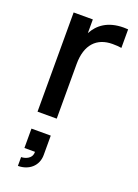

<svg xmlns="http://www.w3.org/2000/svg" viewBox="-159 -621 705 982"><g transform="rotate(20 193.0 -130.0)"><path d="M361.5 -554C353.5 -554.5 346 -555 338 -555C249.5 -555 201 -515 174.5 -465.5V-540H70V0H174.5V-297C174.5 -403.5 227.5 -456.5 312.5 -456.5C332 -456.5 348 -455.5 361.5 -453ZM70.5 295C129.5 295 175.5 257.5 175.5 197.5V92H70.5V197.5H128V199.5C128 236.5 90 247 70.5 247Z"/></g></svg>

Font: Vela Sans SemBd
Style: Regular
Weight: 600
Designer: Principal design: Mikhail Sharanda - project Manrope.
Design modification: Ravid Balaliev
Foundry: Mikhail Sharanda
Version: Version 1.001